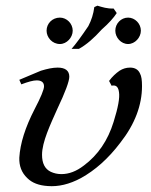

<svg xmlns="http://www.w3.org/2000/svg" viewBox="-20 -646 532 676"><path d="M473 -387C467 -401 455 -408 438 -408C424 -408 412 -404 401 -397C388 -388 375 -376 364 -361L373 -344C375 -345 377 -345 380 -345C391 -345 397 -337 399 -321C402 -302 396 -268 380 -217C360 -152 325 -100 275 -63C249 -43 223 -33 196 -33C182 -33 170 -36 159 -41C138 -51 128 -71 128 -101C128 -146 157 -207 182 -263C210 -322 224 -360 224 -376C224 -397 210 -408 183 -408C166 -408 147 -404 124 -397L48 -365L55 -349C79 -358 97 -363 109 -363C126 -363 135 -356 135 -342C135 -331 124 -304 102 -262C69 -198 51 -141 48 -91C47 -62 56 -38 76 -19C93 -2 117 7 148 9C185 12 224 3 265 -19C314 -46 361 -87 404 -144C455 -209 480 -276 480 -343C480 -364 478 -378 473 -387ZM476 -538C476 -563 455 -584 431 -584C406 -584 386 -563 386 -538C386 -514 406 -491 431 -491C455 -491 476 -514 476 -538ZM236 -538C236 -563 215 -584 191 -584C164 -584 144 -563 144 -538C144 -514 164 -491 191 -491C215 -491 236 -514 236 -538ZM380 -616C357 -615 340 -621 323 -626L312 -621C309 -597 302 -575 291 -554C266 -517 247 -491 232 -474H258C285 -489 311 -512 338 -542C363 -564 380 -583 391 -600Z"/></svg>

Font: GFS Pyrsos
Style: Regular
Weight: 400
Designer: George Matthiopoulos
Foundry: George Matthiopoulos
Version: Version 1.0